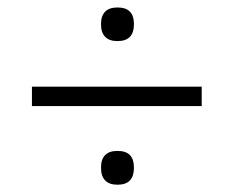

<svg xmlns="http://www.w3.org/2000/svg" viewBox="-20 -566 626 514"><path d="M65.5 -282V-334H520V-282ZM294.5 -71.5Q272.5 -71.5 261.5 -83Q250.5 -94.5 250.5 -115.5V-118.5Q250.5 -139.5 261.5 -150.8Q272.5 -162 294.5 -162Q317 -162 327.8 -150.8Q338.5 -139.5 338.5 -118.5V-115.5Q338.5 -94.5 327.8 -83Q317 -71.5 294.5 -71.5ZM294.5 -456Q272.5 -456 261.5 -467.5Q250.5 -479 250.5 -499.5V-503Q250.5 -523.5 261.5 -534.8Q272.5 -546 294.5 -546Q317 -546 327.8 -534.8Q338.5 -523.5 338.5 -503V-499.5Q338.5 -479 327.8 -467.5Q317 -456 294.5 -456Z"/></svg>

Font: Anek Gujarati SemiExpanded Light
Style: Regular
Weight: 300
Width: 6
Designer: Mrunmayee Ghaisas (Gujarati), Yesha Goshar (Latin)
Foundry: Ek Type
Version: Version 1.003